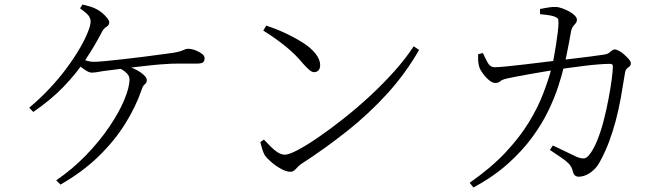

<svg xmlns="http://www.w3.org/2000/svg" viewBox="-20 -792 2990 854"><path d="M230 10Q302 -39 362 -101Q422 -163 465.5 -227Q509 -291 532.5 -347Q556 -403 556 -439Q556 -454 543.5 -466.5Q531 -479 511 -489L526 -502Q556 -496 580 -484.5Q604 -473 618.5 -459.5Q633 -446 633 -436Q633 -424 624 -417Q615 -410 610 -393Q584 -317 536.5 -241Q489 -165 418 -96Q347 -27 249 29ZM110 -313Q159 -354 201.5 -399.5Q244 -445 277.5 -490.5Q311 -536 334.5 -576.5Q358 -617 370.5 -648.5Q383 -680 383 -696Q383 -713 371 -726Q359 -739 336 -755L347 -772Q364 -768 380.5 -763Q397 -758 408 -752Q421 -746 434.5 -734.5Q448 -723 457 -711.5Q466 -700 466 -693Q466 -680 454.5 -673.5Q443 -667 435 -653Q402 -589 361 -527.5Q320 -466 264 -407.5Q208 -349 128 -294ZM388 -469Q378 -469 364.5 -477Q351 -485 338 -496Q325 -507 315 -517L329 -536Q353 -526 367 -521.5Q381 -517 397 -517Q414 -517 450 -520.5Q486 -524 530.5 -529Q575 -534 618.5 -539.5Q662 -545 698 -550Q734 -555 750 -557Q772 -561 783 -564.5Q794 -568 800.5 -571.5Q807 -575 816 -575Q832 -575 849 -568.5Q866 -562 878 -553Q890 -544 890 -533Q890 -521 883.5 -515Q877 -509 853 -509Q839 -509 815.5 -509Q792 -509 765.5 -509Q739 -509 716 -507Q694 -506 660 -502.5Q626 -499 588 -494.5Q550 -490 515.5 -485.5Q481 -481 456 -478Q437 -476 419.5 -472.5Q402 -469 388 -469Z M1271 -28Q1254 -28 1231 -40.5Q1208 -53 1188 -70Q1168 -87 1158 -101Q1151 -113 1145.5 -131.5Q1140 -150 1138 -160L1154 -171Q1170 -154 1185.5 -138.5Q1201 -123 1216.5 -113.5Q1232 -104 1248 -104Q1265 -104 1304 -124.5Q1343 -145 1395.5 -181Q1448 -217 1507 -263.5Q1566 -310 1624.5 -364Q1683 -418 1734 -475Q1785 -532 1820 -586L1844 -570Q1784 -465 1702.5 -375.5Q1621 -286 1524 -209Q1427 -132 1319 -62Q1311 -57 1304 -49Q1297 -41 1289.5 -34.5Q1282 -28 1271 -28ZM1377 -471Q1368 -471 1357.5 -479.5Q1347 -488 1327 -510Q1309 -532 1291 -549.5Q1273 -567 1253 -583.5Q1233 -600 1208 -618Q1183 -636 1151 -656L1164 -678Q1205 -665 1247 -645.5Q1289 -626 1325 -603.5Q1361 -581 1382.5 -554.5Q1404 -528 1404 -502Q1404 -487 1396.5 -479Q1389 -471 1377 -471Z M2554 -6Q2544 -6 2537 -12Q2530 -18 2527 -33Q2522 -52 2509 -65Q2496 -78 2475 -92Q2454 -106 2426 -125L2439 -145Q2458 -136 2480 -125.5Q2502 -115 2520.5 -106Q2539 -97 2548 -93Q2568 -86 2578.5 -87.5Q2589 -89 2600 -102Q2619 -125 2636 -166.5Q2653 -208 2665.5 -257Q2678 -306 2687 -354Q2696 -402 2701 -440Q2706 -478 2706 -497Q2706 -508 2694 -508Q2672 -508 2640.5 -505.5Q2609 -503 2574.5 -498.5Q2540 -494 2509.5 -490Q2479 -486 2458 -483Q2434 -479 2401 -473.5Q2368 -468 2334.5 -462Q2301 -456 2274.5 -451Q2248 -446 2236 -443Q2213 -438 2205 -430.5Q2197 -423 2183 -423Q2170 -423 2155 -435.5Q2140 -448 2128.5 -464Q2117 -480 2113 -490Q2108 -504 2107 -520.5Q2106 -537 2107 -551L2128 -556Q2137 -536 2148.5 -514.5Q2160 -493 2180 -493Q2196 -493 2231.5 -496.5Q2267 -500 2314.5 -505.5Q2362 -511 2413.5 -517.5Q2465 -524 2515 -529.5Q2565 -535 2605 -540.5Q2645 -546 2666 -549Q2680 -551 2687.5 -556Q2695 -561 2701 -566.5Q2707 -572 2715 -572Q2722 -572 2734 -565.5Q2746 -559 2757.5 -548.5Q2769 -538 2777.5 -528Q2786 -518 2786 -511Q2786 -501 2780.5 -497Q2775 -493 2768.5 -487Q2762 -481 2760 -468Q2751 -411 2741.5 -358Q2732 -305 2719 -256Q2706 -207 2689 -161.5Q2672 -116 2649 -74Q2637 -51 2620 -35.5Q2603 -20 2586 -13Q2569 -6 2554 -6ZM2069 21Q2165 -46 2229 -114.5Q2293 -183 2333 -249Q2373 -315 2396 -375.5Q2419 -436 2433 -488Q2438 -506 2443 -533.5Q2448 -561 2453 -592Q2458 -623 2461 -649Q2464 -675 2464 -688Q2465 -703 2461.5 -708.5Q2458 -714 2445 -719Q2432 -723 2413.5 -725.5Q2395 -728 2382 -729V-752Q2397 -755 2417.5 -758.5Q2438 -762 2451 -761Q2464 -761 2480.5 -755Q2497 -749 2512 -741Q2527 -733 2536.5 -723Q2546 -713 2546 -705Q2546 -695 2541 -689Q2536 -683 2529 -674.5Q2522 -666 2519 -647Q2516 -629 2510.5 -600.5Q2505 -572 2499 -542.5Q2493 -513 2487 -491Q2479 -457 2463 -407.5Q2447 -358 2419.5 -300.5Q2392 -243 2348 -182.5Q2304 -122 2240 -64.5Q2176 -7 2086 42Z"/></svg>

Font: Noto Serif JP ExtraLight Light
Style: Regular
Weight: 300
Version: Version 2.003-H1;hotconv 1.1.1;makeotfexe 2.6.0